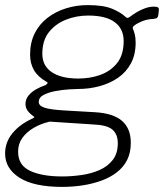

<svg xmlns="http://www.w3.org/2000/svg" viewBox="-31 -558 643 753"><path d="M213 175Q102 175 45.5 139Q-11 103 -11 44Q-11 0 17.5 -35Q46 -70 94 -92Q101 -95 103 -97.5Q105 -100 99 -103Q84 -114 76.5 -125Q69 -136 69 -150Q69 -169 81 -183.5Q93 -198 111 -208Q129 -218 147 -224Q153 -227 155 -231Q157 -235 152 -237Q118 -256 102.5 -282.5Q87 -309 87 -344Q87 -391 105 -427Q123 -463 154.5 -487.5Q186 -512 227 -525Q268 -538 313 -538Q374 -538 408 -524Q442 -510 461 -492Q466 -487 470.5 -488Q475 -489 481 -494Q493 -503 507.5 -511.5Q522 -520 539 -526Q556 -532 573 -532Q585 -532 589 -528.5Q593 -525 592 -518L590 -500Q589 -492 585.5 -488.5Q582 -485 572 -484Q553 -483 540.5 -479.5Q528 -476 516 -470Q486 -456 490 -446Q494 -437 497.5 -423.5Q501 -410 501 -391Q501 -344 482.5 -309.5Q464 -275 432 -253Q400 -231 359.5 -220Q319 -209 274 -209Q264 -209 239.5 -207.5Q215 -206 187.5 -201Q160 -196 140.5 -186Q121 -176 121 -158Q121 -143 144 -135.5Q167 -128 219 -125L340 -118Q413 -114 447.5 -84Q482 -54 482 2Q482 41 467.5 69.5Q453 98 427 118Q401 138 366.5 150.5Q332 163 293 169Q254 175 213 175ZM213 134Q250 134 288.5 128.5Q327 123 359 109Q391 95 411 69.5Q431 44 431 4Q431 -32 409.5 -50Q388 -68 333 -70L164 -81Q129 -73 101 -56.5Q73 -40 56.5 -17Q40 6 40 37Q40 90 87 112Q134 134 213 134ZM276 -250Q323 -250 363 -264.5Q403 -279 428.5 -311Q454 -343 454 -397Q454 -445 419 -471Q384 -497 315 -497Q268 -497 227 -480.5Q186 -464 160.5 -431.5Q135 -399 135 -347Q135 -300 172 -275Q209 -250 276 -250Z"/></svg>

Font: Libre Franklin Thin ExtraLight
Style: Italic
Weight: 250
Italic angle: -8°
Version: Version 3.000